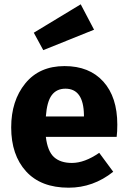

<svg xmlns="http://www.w3.org/2000/svg" viewBox="-20 -855 594 892"><path d="M417 -717 181 -622 137 -703 355 -835ZM525 -276Q525 -243 522 -219H193Q201 -152 231 -125Q261 -98 314 -98Q373 -98 441 -145L506 -57Q413 17 299 17Q170 17 101 -59Q32 -135 32 -263Q32 -387 97.5 -467.5Q163 -548 280 -548Q395 -548 460 -476Q525 -404 525 -276ZM370 -314V-321Q368 -443 284 -443Q243 -443 220.5 -413Q198 -383 193 -314Z"/></svg>

Font: FiraGO
Style: Bold
Weight: 700
Designer: bBox Type
Foundry: bBox Type GmbH
Version: Version 1.001;PS 001.001;hotconv 1.0.88;makeotf.lib2.5.64775